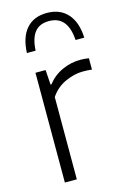

<svg xmlns="http://www.w3.org/2000/svg" viewBox="-122 -859 595 915"><g transform="rotate(-15 175.0 -401.5)"><path d="M80 0V-541.5H130L135 -468.5H139.5Q168.5 -506.5 212 -526.2Q255.5 -546 301.5 -546Q324.5 -546 344 -542.5V-486.5Q333 -488 322.2 -488.5Q311.5 -489 299 -489Q258 -489 212.8 -468.8Q167.5 -448.5 139 -406V0ZM65 -643Q68 -720 104.2 -761.5Q140.5 -803 205.5 -803Q270.5 -803 307.8 -761.2Q345 -719.5 348 -643H305Q297.5 -763 205.5 -763Q158 -763 134.5 -732.8Q111 -702.5 108 -643Z"/></g></svg>

Font: Encode Sans Lt
Style: Regular
Weight: 300
Designer: Multiple Designers
Foundry: Impallari Type
Version: Version 3.002; ttfautohint (v1.8.3) -l 8 -r 50 -G 200 -x 14 